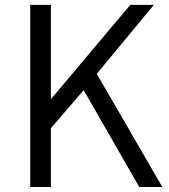

<svg xmlns="http://www.w3.org/2000/svg" viewBox="-20 -752 679 772"><path d="M101.6 0V-732.4H184.6V-355.5H186.5L503.9 -732.4H598.6L369.1 -455.1L632.8 0H540L316.4 -389.6L184.6 -236.3V0Z"/></svg>

Font: Gen Shin Gothic Normal
Style: Regular
Weight: 300
Designer: [Source Han Sans]
Ryoko NISHIZUKA  (kana & ideographs); Paul D. Hunt (Latin, Greek & Cyrillic); Wenlong ZHANG  (bopomofo
Version: Version 1.002.20150607